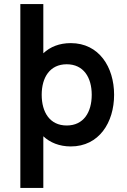

<svg xmlns="http://www.w3.org/2000/svg" viewBox="-20 -710 622 944"><path d="M308 -93C225 -93 185 -158 185 -244C185 -329 225 -394 308 -394C391 -394 431 -329 431 -244C431 -158 391 -93 308 -93ZM80 214H193V-40C226 -9 272 10 328 10C467 10 541 -108 541 -244C541 -380 467 -498 328 -498C272 -498 227 -480 193 -448V-690H80Z"/></svg>

Font: FREAK Grotesk Next
Style: Bold
Weight: 700
Width: 3
Designer: La Scuola Open Source
Foundry: La Scuola Open Source
Version: Version 1.000;PS 1.0;hotconv 1.0.72;makeotf.lib2.5.5900